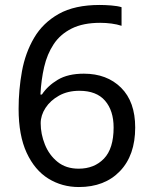

<svg xmlns="http://www.w3.org/2000/svg" viewBox="-20 -744 612 774"><path d="M55 -305Q55 -382 68.5 -456.5Q82 -531 117.5 -591.5Q153 -652 217 -688Q281 -724 382 -724Q403 -724 428.5 -722Q454 -720 470 -715V-640Q452 -646 429.5 -649Q407 -652 384 -652Q315 -652 269 -629Q223 -606 196.5 -566Q170 -526 158 -474Q146 -422 143 -363H149Q172 -398 213 -422.5Q254 -447 318 -447Q411 -447 468 -390.5Q525 -334 525 -230Q525 -118 463.5 -54Q402 10 298 10Q230 10 175 -24Q120 -58 87.5 -128Q55 -198 55 -305ZM297 -64Q360 -64 399 -104.5Q438 -145 438 -230Q438 -298 403.5 -338Q369 -378 300 -378Q253 -378 218 -358.5Q183 -339 163.5 -309Q144 -279 144 -247Q144 -204 161 -161.5Q178 -119 212 -91.5Q246 -64 297 -64Z"/></svg>

Font: Noto Sans Khudawadi
Style: Regular
Weight: 400
Designer: Monotype Design Team
Foundry: Monotype Imaging Inc.
Version: Version 2.003; ttfautohint (v1.8.4.7-5d5b)